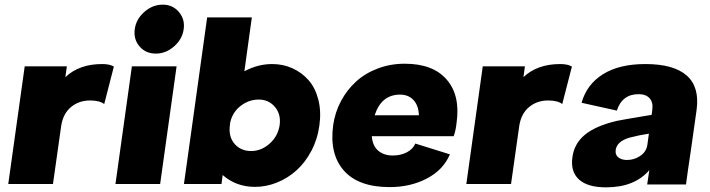

<svg xmlns="http://www.w3.org/2000/svg" viewBox="-20 -782 3018 816"><path d="M414.1 -509.8Q446.8 -509.8 463.9 -499L422.9 -339.8Q403.3 -355 362.8 -355Q315.9 -355 282.2 -327.4Q248.5 -299.8 240.2 -248L205.1 0H15.1L85 -500H264.2L257.8 -454.1Q316.4 -509.8 414.1 -509.8Z M642.6 -554.2Q599.1 -554.2 573 -584.7Q546.9 -615.2 552.7 -658.2Q558.6 -700.7 593.5 -731.4Q628.4 -762.2 671.9 -762.2Q713.9 -762.2 740.2 -731.2Q766.6 -700.2 760.7 -658.2Q754.9 -615.7 720 -585Q685.1 -554.2 642.6 -554.2ZM470.7 0 540.5 -500H730.5L660.6 0Z M860.4 -708H1050.3L1018.6 -479Q1075.7 -509.8 1136.7 -509.8Q1183.1 -509.8 1223.1 -491.7Q1263.2 -473.6 1291.7 -440.9Q1320.3 -408.2 1333 -358.2Q1345.7 -308.1 1337.4 -249Q1329.6 -190.4 1303.2 -140.6Q1276.9 -90.8 1239.7 -57.6Q1202.6 -24.4 1157 -6.1Q1111.3 12.2 1063.5 12.2Q983.9 12.2 926.3 -38.1L921.4 0H761.7L788.6 -191.9ZM956.5 -245.1Q951.7 -198.7 978 -169.4Q1004.4 -140.1 1047.4 -140.1Q1090.3 -140.1 1125.7 -171.4Q1161.1 -202.6 1168.5 -250Q1174.8 -296.4 1148.4 -327.6Q1122.1 -358.9 1079.6 -358.9Q1038.1 -358.9 1003.4 -332.5Q968.8 -306.2 958.5 -262.2Z M1636.2 13.2Q1503.4 13.2 1441.4 -57.1Q1379.4 -127.4 1396 -250Q1403.8 -304.7 1429 -352.1Q1454.1 -399.4 1492.7 -434.8Q1531.2 -470.2 1585 -490.7Q1638.7 -511.2 1700.2 -511.2Q1820.3 -511.2 1878.7 -443.6Q1937 -376 1920.4 -259.8Q1917 -227.1 1908.2 -203.1H1560.1Q1563.5 -161.6 1587.6 -141.4Q1611.8 -121.1 1649.4 -121.1Q1682.6 -121.1 1708.7 -134.5Q1734.9 -147.9 1745.1 -171.9L1892.1 -126Q1863.8 -59.6 1793.9 -23.2Q1724.1 13.2 1636.2 13.2ZM1572.3 -292H1760.3Q1758.8 -334 1737.3 -356.9Q1715.8 -379.9 1680.2 -379.9Q1600.6 -379.9 1572.3 -292Z M2360.8 -509.8Q2393.6 -509.8 2410.6 -499L2369.6 -339.8Q2350.1 -355 2309.6 -355Q2262.7 -355 2229 -327.4Q2195.3 -299.8 2187 -248L2151.9 0H1961.9L2031.7 -500H2210.9L2204.6 -454.1Q2263.2 -509.8 2360.8 -509.8Z M2722.7 -509.8Q2843.8 -509.8 2898.9 -460.7Q2954.1 -411.6 2940.4 -314L2916.5 -145Q2901.9 -48.3 2895.5 2H2730.5Q2731.9 -4.9 2739.7 -59.1Q2677.2 14.2 2555.7 14.2Q2477.5 14.2 2440.9 -19Q2404.3 -52.2 2412.6 -112.8Q2419.9 -170.9 2465.1 -208.7Q2510.3 -246.6 2600.6 -268.1Q2608.9 -270.5 2749.5 -293.9L2752.4 -316.9Q2756.3 -347.2 2740.7 -364.5Q2725.1 -381.8 2694.3 -381.8Q2624 -381.8 2601.6 -312L2451.7 -345.2Q2473.6 -423.3 2542.7 -466.6Q2611.8 -509.8 2722.7 -509.8ZM2596.7 -145Q2593.8 -124.5 2607.7 -113.3Q2621.6 -102.1 2644.5 -102.1Q2675.8 -102.1 2701.4 -119.6Q2727.1 -137.2 2731.4 -167L2737.8 -213.9Q2694.8 -207.5 2654.8 -196.8Q2602.1 -181.2 2596.7 -145Z"/></svg>

Font: Human Sans Black
Style: Italic
Weight: 800
Italic angle: -8°
Designer: Tim Radville
Foundry: Continuum
Version: Version 1.000;FEAKit 1.0